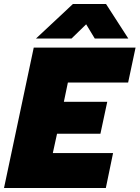

<svg xmlns="http://www.w3.org/2000/svg" viewBox="-30 -936 695 956"><path d="M333 -916H498L609 -744H442L399 -815L326 -744H149ZM138 -699H645L608 -525H308L288 -429H504L470 -270H254L233 -174H533L497 0H-10Z"/></svg>

Font: Prompt ExtraBold
Style: Italic
Weight: 800
Italic angle: -12°
Designer: Katatrad Team
Foundry: CadsonDemak
Version: Version 1.001